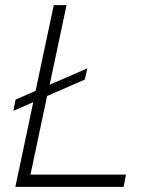

<svg xmlns="http://www.w3.org/2000/svg" viewBox="-20 -730 601 750"><path d="M40 0H463L472 -48H99L164 -355L311 -419L321 -463L174 -399L240 -710H190L119 -375L41 -341L32 -297L110 -331Z"/></svg>

Font: Geist ExtraLight
Style: Italic
Weight: 200
Italic angle: -12°
Designer: Basement.studio, Andrés Briganti, Mateo Zaragoza
Foundry: Basement.studio, Vercel, Andrés Briganti, Guido Ferreyra, Mateo Zaragoza
Version: Version 1.500